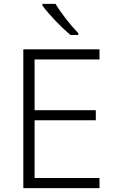

<svg xmlns="http://www.w3.org/2000/svg" viewBox="-20 -968 593 988"><path d="M266 -948H198V-940C227 -899 294 -828 343 -788H383V-797C345 -836 291 -904 266 -948ZM492 0V-52H158V-349H473V-401H158V-662H492V-714H100V0Z"/></svg>

Font: Noto Sans Meetei Mayek Light
Style: Regular
Weight: 300
Designer: Monotype Design Team and Neelakash Kshetrimayum
Foundry: Monotype Imaging Inc.
Version: Version 2.002